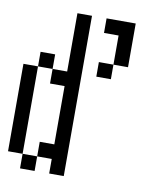

<svg xmlns="http://www.w3.org/2000/svg" viewBox="-79 -749 658 811"><g transform="rotate(10 250.0 -344.0)"><path d="M62.5 -62.5V0H125V-62.5ZM62.5 -62.5Q62.5 -62.5 62.5 -437.5H0Q0 -437.5 0 -62.5ZM187.5 -62.5V0H250V-687.5H187.5Q187.5 -687.5 187.5 -437.5H125V-375H187.5Q187.5 -375 187.5 -125H125V-62.5ZM62.5 -437.5H125V-500H62.5ZM375 -500H312.5V-437.5H375ZM375 -500H437.5V-687.5H312.5V-625H375Q375 -625 375 -500Z"/></g></svg>

Font: CalcUnifontExMono
Style: Regular
Weight: 500
Version: Version 15.0.06